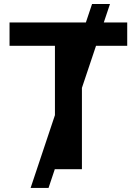

<svg xmlns="http://www.w3.org/2000/svg" viewBox="-20 -839 678 952"><path d="M131.8 92.8 252.4 -268.1V-611.8H27.3V-727.5H405.8L436.5 -819.3H525.4L494.6 -727.5H610.8V-611.8H456.1L386.2 -403.3V0H252.4V-2L220.7 92.8Z"/></svg>

Font: Inter Display Semi Bold
Style: Regular
Weight: 600
Designer: Rasmus Andersson
Foundry: rsms
Version: Version 4.000;git-37864ae